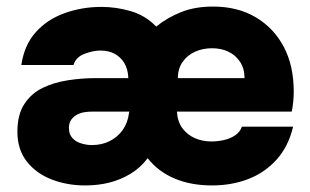

<svg xmlns="http://www.w3.org/2000/svg" viewBox="-20 -557 946 585"><path d="M239 8Q185 8 138 -10Q91 -28 62 -64.5Q33 -101 33 -156Q33 -208 54.5 -240.5Q76 -273 110.5 -289.5Q145 -306 187.5 -312.5Q230 -319 271 -319H371Q370 -346 359 -364.5Q348 -383 329.5 -393Q311 -403 286 -403Q264 -403 237.5 -393Q211 -383 204 -359H45Q54 -420 89 -459Q124 -498 177 -517Q230 -536 289 -536Q334 -536 378.5 -523Q423 -510 456 -476Q489 -503 531.5 -520Q574 -537 629 -537Q704 -537 759 -504.5Q814 -472 844.5 -414.5Q875 -357 875 -278Q875 -263 873.5 -247.5Q872 -232 869 -217H519Q521 -186 536 -166Q551 -146 574 -136Q597 -126 624 -126Q642 -126 661 -130Q680 -134 695.5 -144Q711 -154 717 -171H873Q859 -111 823 -71Q787 -31 736.5 -11.5Q686 8 626 8Q562 8 512 -13Q462 -34 430 -75Q408 -46 378.5 -28Q349 -10 314.5 -1Q280 8 239 8ZM260 -115Q290 -115 314 -127Q338 -139 353.5 -160.5Q369 -182 373 -212L374 -217H262Q249 -217 236.5 -215Q224 -213 213.5 -207Q203 -201 196.5 -191.5Q190 -182 190 -167Q190 -148 200.5 -136.5Q211 -125 227.5 -120Q244 -115 260 -115ZM522 -319H725Q725 -348 711.5 -368.5Q698 -389 676 -399.5Q654 -410 626 -410Q598 -410 574.5 -399.5Q551 -389 536.5 -368.5Q522 -348 522 -319Z"/></svg>

Font: Onest ExtraBold
Style: Regular
Weight: 800
Designer: Dmitri Voloshin, Andrey Kudryavtsev
Foundry: Dmitri Voloshin, Andrey Kudryavtsev
Version: Version 1.000;gftools[0.9.33]